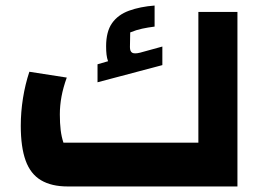

<svg xmlns="http://www.w3.org/2000/svg" viewBox="-20 -673 951 693"><path d="M224 0Q166 0 128 -22.5Q90 -45 72.5 -93.5Q55 -142 55 -219Q55 -269 63 -319Q71 -369 86 -414L221 -393Q208 -357 202 -324.5Q196 -292 196 -260Q196 -228 199 -203.5Q202 -179 209 -158H696V-630H837V0ZM332 -376V-441L370 -452Q366 -463 364.5 -476Q363 -489 363 -506Q363 -559 384.5 -589.5Q406 -620 446 -634.5Q486 -649 538 -653V-577Q514 -574 493 -569.5Q472 -565 450 -556L449 -503Q449 -487 457.5 -482.5Q466 -478 486 -483L566 -505V-438Z"/></svg>

Font: Changa ExtraLight
Style: Bold
Weight: 700
Version: Version 3.002; ttfautohint (v1.8.2)